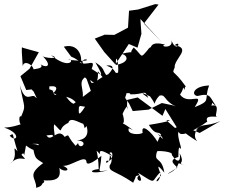

<svg xmlns="http://www.w3.org/2000/svg" viewBox="-31 -804 1088 930"><path d="M428 -617 474 -552 528 -492 593 -591 635 -573 654 -640 649 -712 754 -598 666 -690 737 -782 721 -784 638 -758 594 -752 589 -670 523 -635 476 -636ZM222 -151C247 -114 223 -181 232 -202C286 -147 240 -181 300 -209C311 -248 372 -192 383 -206C332 -271 376 -210 379 -183C418 -219 348 -221 388 -194C403 -148 378 -125 340 -124C407 -122 355 -71 347 -111C268 -18 249 -4 379 -43C331 -118 373 -38 356 -77C281 -148 314 -158 282 -141C252 -185 223 -124 201 -140L194 -148ZM575 -330C593 -382 586 -401 566 -389C529 -324 597 -367 601 -347C670 -345 669 -375 687 -330C641 -362 658 -355 696 -337C737 -282 699 -298 742 -341C781 -349 750 -304 876 -267L805 -294L753 -305L689 -273L612 -266L594 -303ZM135 -357C122 -380 166 -280 183 -282C161 -286 217 -364 207 -385C271 -395 227 -346 224 -356C267 -326 312 -354 353 -286C399 -358 334 -400 384 -432C373 -425 386 -435 392 -412L409 -364L320 -297L381 -287C340 -222 351 -266 354 -317C332 -295 323 -280 259 -379C235 -302 218 -380 228 -363C187 -387 201 -354 186 -357C211 -354 158 -316 142 -332C123 -359 93 -293 65 -392C88 -273 95 -296 71 -239C58 -254 53 -175 108 -185C70 -222 70 -189 -11 -186C77 -157 48 -109 16 -147C39 -160 24 -163 54 -71C18 -113 66 -47 18 -10C65 -66 117 -7 73 -54C95 -83 77 -6 95 -99C181 -33 190 -118 113 -105C176 -115 161 -94 128 -95C139 -33 140 -39 178 -14C96 47 146 55 144 106C132 106 202 103 163 53C156 115 201 69 175 69C279 78 261 33 250 -24C237 38 339 29 274 -1C312 3 384 -58 388 -20C388 -20 385 12 460 -49C456 35 430 29 492 21C402 45 395 19 447 15C445 -85 422 -86 454 -57C439 -106 546 -18 499 -63C522 -81 517 -16 487 -26C471 -11 503 -8 501 -53C518 -31 506 -11 500 -2C496 30 523 19 614 81C629 52 630 35 656 -25C614 42 566 65 647 44C607 63 681 101 638 33C733 93 697 76 746 30C748 87 701 85 749 47C744 23 715 -28 765 32C752 -51 711 -13 730 -71C734 -75 811 -70 801 -54C832 -6 847 -27 839 -62C872 0 815 -25 871 3C802 -32 863 -2 787 36C780 35 772 45 828 8C817 -6 779 -27 833 -44C832 -130 849 -60 845 -92C824 -169 826 -169 866 -182C841 -181 848 -168 924 -120C884 -167 973 -217 910 -168C952 -214 962 -185 1037 -218L936 -160L886 -181L862 -204L817 -184L775 -221C807 -225 797 -216 690 -199C732 -131 739 -189 758 -130C725 -166 705 -174 802 -108C752 -189 742 -139 732 -117C703 -166 650 -211 660 -161C649 -150 580 -150 593 -183C560 -202 540 -205 613 -174C518 -246 587 -164 564 -250C554 -241 596 -321 584 -272L585 -320L636 -332L756 -243L770 -276L826 -186L837 -161C854 -132 967 -210 973 -215C956 -252 1025 -234 1021 -240C1000 -235 1045 -305 993 -292C1011 -343 967 -320 1015 -292C983 -332 994 -356 925 -339C894 -344 905 -387 982 -390C954 -316 996 -318 912 -285C965 -368 881 -289 841 -346C855 -367 867 -393 839 -402C882 -348 853 -374 869 -385C806 -474 801 -440 815 -477C812 -520 899 -570 815 -585C852 -616 825 -533 795 -619C823 -563 732 -578 769 -588C702 -605 691 -583 699 -534C713 -549 711 -602 682 -559C647 -519 662 -531 617 -574C579 -529 652 -566 551 -542C578 -547 613 -505 530 -489C529 -559 546 -493 541 -452C517 -445 540 -467 483 -487C533 -491 511 -463 493 -444C450 -431 407 -375 407 -419C403 -417 449 -370 443 -459C497 -387 506 -401 523 -397C446 -469 494 -461 431 -502C483 -411 455 -446 413 -470C435 -526 392 -481 353 -502C372 -490 367 -601 278 -578C346 -488 279 -565 381 -487C350 -513 387 -520 389 -515C401 -504 296 -513 300 -516C332 -520 309 -462 217 -536C275 -516 174 -522 173 -535C235 -473 178 -477 165 -495C195 -458 85 -480 97 -445C181 -451 88 -531 79 -484C76 -528 71 -589 78 -573L157 -551L112 -471L68 -435L96 -368L122 -371Z"/></svg>

Font: Hussar Lance
Style: ExBd
Weight: 700
Foundry: Cannot Into Space Fonts, PlusOne Fonts
Version: Version 2.270